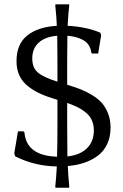

<svg xmlns="http://www.w3.org/2000/svg" viewBox="-20 -770 569 886"><path d="M236.8 96.2 234.9 92.8Q239.3 51.8 242.2 -2Q139.2 -3.4 49.8 -48.8L45.9 -63L63 -164.1H87.9L92.8 -159.2Q101.6 -51.3 243.2 -46.9Q245.1 -97.7 245.1 -198.2V-309.1Q243.2 -309.1 242.2 -310.1Q199.2 -322.8 168 -336.7Q136.7 -350.6 110.1 -371.3Q83.5 -392.1 69.8 -421.1Q56.2 -450.2 56.2 -487.8Q56.2 -566.9 106 -606.4Q155.8 -646 242.2 -650.9Q241.2 -685.1 234.9 -747.1L236.8 -750H297.9L299.8 -747.1Q295.9 -719.2 292 -650.9Q378.9 -646.5 442.9 -619.1L446.8 -607.9L433.1 -522.9H404.8L400.9 -527.8Q398.9 -547.9 388.7 -562.7Q378.4 -577.6 361.8 -586.2Q345.2 -594.7 328.1 -599.1Q311 -603.5 291 -605Q290 -562 290 -493.2V-378.9Q291 -377.9 293 -377.9Q327.1 -367.7 352.5 -357.7Q377.9 -347.7 405.3 -331.1Q432.6 -314.5 450 -294.9Q467.3 -275.4 478.8 -246.1Q490.2 -216.8 490.2 -181.2Q490.2 -138.7 474.9 -105.7Q459.5 -72.8 432.1 -52Q404.8 -31.2 369.9 -19.3Q335 -7.3 293 -3.9Q293.9 34.2 299.8 92.8L297.9 96.2ZM290 -294.9V-198.2Q290 -98.6 291 -47.9Q351.6 -55.2 382.3 -86.9Q413.1 -118.7 413.1 -168Q413.1 -194.3 403.8 -215.1Q394.5 -235.8 376.2 -250.7Q357.9 -265.6 337.9 -275.4Q317.9 -285.2 290 -294.9ZM128.9 -500Q128.9 -457 155 -435.1Q181.2 -413.1 245.1 -393.1V-493.2Q245.1 -563 244.1 -605Q189 -600.6 158.9 -573.5Q128.9 -546.4 128.9 -500Z"/></svg>

Font: Quattrocento Roman
Style: Regular
Weight: 400
Designer: Pablo Impallari
Foundry: Pablo Impallari. www.impallari.com Igino Marini. www.ikern.com
Version: Version 1.000